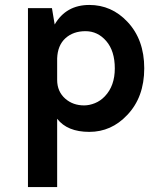

<svg xmlns="http://www.w3.org/2000/svg" viewBox="-20 -519 650 776"><path d="M93 237V-486H190L201 -420Q247 -499 341 -499Q431 -499 495 -431Q563 -359 563 -243Q563 -126 494 -54Q430 14 341 14Q252 14 211 -39V237ZM211 -196Q211 -149 244 -120Q275 -93 320 -93Q341 -93 363.5 -102Q386 -111 404 -130Q444 -172 444 -242.5Q444 -313 409.5 -353Q375 -393 325.5 -393Q276 -393 244.5 -364.5Q213 -336 211 -283Z"/></svg>

Font: Karmilla
Style: Bold
Weight: 700
Designer: Jonathan Pinhorn
Version: Version 1.000